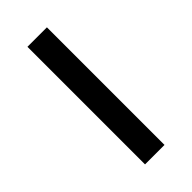

<svg xmlns="http://www.w3.org/2000/svg" viewBox="-180 -577 619 619"><g transform="rotate(-45 129.5 -268.0)"><path d="M173.8 0H85V-536.1H173.8Z"/></g></svg>

Font: Noto Sans Cans Plains Cree
Style: Regular
Weight: 400
Designer: Monotype Design Team
Foundry: Monotype Imaging Inc.
Version: Version 1.03 uh